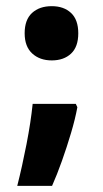

<svg xmlns="http://www.w3.org/2000/svg" viewBox="-20 -567 335 623"><path d="M60 -459Q60 -503 84 -525Q108 -547 148 -547Q187 -547 210.5 -525Q234 -503 234 -459Q234 -415 210.5 -393Q187 -371 148 -371Q109 -371 84.5 -393.5Q60 -416 60 -459ZM226 -230 231 -219Q224 -181 210.5 -135.5Q197 -90 181 -45Q165 0 149 36H36Q52 -27 66 -99Q80 -171 86 -230Z"/></svg>

Font: Noto Sans Telugu UI Condensed ExtraBold
Style: Regular
Weight: 800
Width: 3
Designer: Jelle Bosma - Monotype Design Team
Foundry: Monotype Imaging Inc.
Version: Version 2.006; ttfautohint (v1.8.4.7-5d5b)